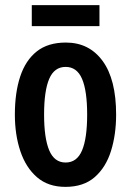

<svg xmlns="http://www.w3.org/2000/svg" viewBox="-20 -719 512 749"><path d="M433 -272Q433 -194 413 -130Q393 -66 349.5 -28Q306 10 235 10Q168 10 124.5 -27.5Q81 -65 59.5 -129Q38 -193 38 -272Q38 -358 59 -421Q80 -484 123.5 -518.5Q167 -553 237 -553Q328 -553 380.5 -481Q433 -409 433 -272ZM152 -272Q152 -180 172 -132.5Q192 -85 236 -85Q280 -85 300 -132Q320 -179 320 -272Q320 -365 300 -411.5Q280 -458 236 -458Q192 -458 172 -411.5Q152 -365 152 -272ZM368 -699V-617H104V-699Z"/></svg>

Font: Noto Sans Lao ExtraCondensed SemiBold
Style: Regular
Weight: 600
Width: 2
Designer: Monotype Design Team
Foundry: Monotype Imaging Inc.
Version: Version 2.003; ttfautohint (v1.8.4.7-5d5b)